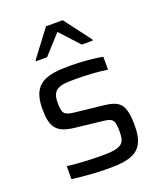

<svg xmlns="http://www.w3.org/2000/svg" viewBox="-138 -824 774 920"><g transform="rotate(-20 249.5 -363.5)"><path d="M105 -600V-594H161L249 -691L338 -594H394V-600L292 -735H207ZM256 8C380 8 444 -14 444 -142C444 -258 414 -276 334 -285L196 -300C145 -306 134 -313 134 -372C134 -445 175 -449 254 -449C309 -449 363 -446 415 -438V-504C374 -512 307 -518 255 -518C133 -518 55 -504 55 -369C55 -281 75 -241 168 -231L301 -216C353 -210 366 -207 366 -141C366 -83 354 -61 252 -61C190 -61 134 -64 71 -71V-5C122 2 199 8 256 8Z"/></g></svg>

Font: Saira UNSAM
Style: Regular
Weight: 400
Designer: Hector Gatti with collaboration of the Omnibus-Type team
Foundry: Omnibus-Type
Version: Version 0.072;PS 000.072;hotconv 1.0.88;makeotf.lib2.5.64775